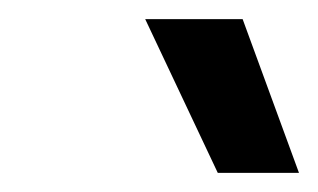

<svg xmlns="http://www.w3.org/2000/svg" viewBox="-20 -757 333 201"><path d="M132 -737H234L293 -576H208Z"/></svg>

Font: Bai Jamjuree Medium
Style: Italic
Weight: 500
Italic angle: -10°
Version: Version 1.000; ttfautohint (v1.6)